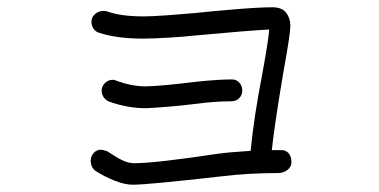

<svg xmlns="http://www.w3.org/2000/svg" viewBox="-20 -661 1040 527"><path d="M780 -216Q780 -203 769 -194.5Q758 -186 743 -186Q662 -186 588 -177Q385 -154 345 -154Q322 -154 293.5 -165.5Q265 -177 242 -192Q229 -202 229 -220Q229 -232 237 -241Q245 -250 257 -250Q262 -250 274 -246Q301 -228 317 -220.5Q333 -213 348 -213Q406 -213 578 -239Q606 -243 668 -247Q676 -335 701 -464Q717 -552 719 -580Q660 -577 509 -563Q483 -560 440.5 -557.5Q398 -555 373 -555Q301 -555 252 -571Q242 -574 236.5 -582.5Q231 -591 231 -602Q231 -614 241 -622.5Q251 -631 263 -631Q269 -631 273 -630Q310 -616 375 -616Q396 -616 438 -619Q480 -622 513 -625Q559 -630 625.5 -635.5Q692 -641 728 -641Q754 -641 765.5 -626Q777 -611 777 -590Q777 -568 758 -464Q734 -322 726 -249H753Q765 -249 772.5 -240Q780 -231 780 -216ZM280 -382Q271 -385 265 -393.5Q259 -402 259 -412Q259 -424 268 -433Q277 -442 290 -442Q294 -442 298 -440Q341 -424 379 -424Q416 -424 522 -437Q581 -443 617 -443Q629 -443 637 -434Q645 -425 645 -413Q645 -400 636.5 -391.5Q628 -383 615 -383Q571 -383 518 -376Q478 -371 440.5 -368Q403 -365 381 -364Q330 -364 280 -382Z"/></svg>

Font: Tsukimi Rounded
Style: Regular
Weight: 400
Designer: Takashi Funayama
Foundry: Takashi Funayama
Version: Version 1.032; ttfautohint (v1.8.3)